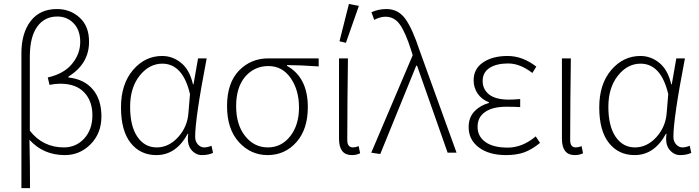

<svg xmlns="http://www.w3.org/2000/svg" viewBox="-20 -777 3557 977"><path d="M305.2 -26.9Q367.2 -26.9 408.7 -72.3Q450.2 -118.2 450.2 -190.4Q450.2 -262.7 408.7 -306.6Q367.2 -350.6 288.1 -351.1Q260.3 -351.1 231.9 -345.2L223.1 -382.8Q305.2 -401.4 346.7 -452.1Q388.2 -502.9 388.2 -563.5Q388.2 -624 354.5 -658.7Q320.8 -693.4 271 -692.9Q207 -692.9 169.9 -642.1Q132.8 -591.3 131.8 -493.2V-111.8Q198.2 -26.9 305.2 -26.9ZM88.9 180.2V-505.9Q88.9 -607.9 135.7 -669.4Q182.6 -731 270 -731Q337.9 -731 385.7 -687Q433.6 -643.1 433.1 -564Q433.1 -452.1 328.1 -387.2V-382.8Q408.2 -374 452.1 -322.3Q496.1 -270.5 496.1 -184.6Q496.1 -99.1 441.4 -43.5Q386.7 12.2 310.1 12.2Q200.2 12.2 129.9 -65.9Q132.8 58.1 132.8 180.2Z M939 -204.1 946.8 -297.9Q910.6 -452.6 806.2 -453.1Q739.3 -453.1 690.7 -392.1Q642.1 -331.1 642.1 -233.2Q642.1 -135.3 679 -81.1Q715.8 -26.9 777.3 -26.9Q838.9 -26.9 886.5 -79.3Q934.1 -131.8 939 -204.1ZM775.9 12.2Q693.8 12.2 644.8 -49.8Q595.7 -111.8 595.7 -230.5Q595.7 -349.1 656.7 -420.7Q717.8 -492.2 805.2 -492.2Q858.4 -492.2 901.6 -457Q944.8 -421.9 961.9 -348.1H964.8L987.8 -480H1031.7Q972.7 -173.8 973.1 -80.1Q973.1 -57.1 987.1 -42Q1001 -26.9 1018.6 -26.9Q1036.1 -26.9 1056.2 -35.2L1064 1Q1040 12.2 1007.6 12.2Q975.1 12.2 952.6 -15.9Q930.2 -43.9 938 -96.2H935.1Q876 12.2 775.9 12.2Z M1457 -84Q1501.5 -141.1 1501.5 -230Q1501.5 -318.8 1459 -379.9Q1416.5 -440.9 1345.7 -440.9Q1274.9 -440.9 1228 -387.2Q1181.6 -333 1181.6 -237.3Q1181.6 -141.6 1227.5 -84.5Q1273.4 -26.9 1342.8 -26.9Q1412.1 -26.9 1457 -84ZM1195.8 -417.5Q1256.3 -480 1345.7 -480H1601.6V-439Q1503.4 -445.8 1440.4 -445.8V-441.9Q1546.4 -382.8 1546.4 -231.9Q1546.4 -119.1 1488.3 -53.7Q1430.2 11.7 1343.3 12.2Q1256.3 12.7 1195.8 -53.7Q1135.3 -120.1 1135.3 -237.3Q1135.3 -354.5 1195.8 -417.5Z M1707.5 -566.9 1755.4 -756.8 1806.2 -747.1 1740.2 -559.1ZM1770.5 12.2Q1705.6 12.2 1705.1 -69.8V-480H1750.5Q1747.6 -270 1747.1 -64Q1747.1 -26.9 1776.4 -26.9Q1787.6 -26.9 1805.2 -33.2L1812.5 2.9Q1794.4 12.2 1770.5 12.2Z M1941.9 -691.9Q1914.1 -691.9 1884.3 -675.8L1870.1 -714.8Q1906.2 -731 1946.3 -731Q2006.3 -731 2042.5 -681.2Q2078.6 -631.3 2115.2 -520L2303.2 0H2257.8L2102.1 -442.9H2098.1L1915 6.8L1869.1 0L2080.1 -496.1L2072.3 -521Q2043.5 -611.8 2015.1 -651.9Q1986.8 -691.9 1941.9 -691.9Z M2555.2 12.2Q2468.3 12.2 2416.5 -26.9Q2364.7 -65.9 2364.7 -129.9Q2364.7 -179.7 2394.3 -210.4Q2423.8 -241.2 2467.8 -252.9V-256.8Q2430.7 -271 2410.4 -301Q2390.1 -331.1 2390.1 -368.2Q2390.1 -427.2 2438.5 -459.7Q2486.8 -492.2 2563 -492.2Q2639.2 -492.2 2709 -438L2689 -405.8Q2626 -454.1 2565.9 -454.1Q2505.9 -454.1 2470.9 -431.2Q2436 -408.2 2436 -365.2Q2436 -322.3 2469 -296.1Q2502 -270 2570.8 -270Q2588.9 -270 2627 -272.9V-231.9Q2599.1 -233.9 2557.1 -233.9Q2486.3 -233.9 2448.2 -207Q2410.2 -180.7 2410.2 -131.8Q2410.2 -83 2450 -54.4Q2489.7 -25.9 2564 -25.9Q2638.2 -25.9 2706.1 -83L2728 -49.8Q2686 -15.6 2647.2 -1.7Q2608.4 12.2 2555.2 12.2Z M2904.8 12.2Q2839.8 12.2 2839.4 -69.8V-480H2884.8Q2881.8 -270 2881.3 -64Q2881.3 -26.9 2910.6 -26.9Q2921.9 -26.9 2939.5 -33.2L2946.8 2.9Q2928.7 12.2 2904.8 12.2Z M3372.6 -204.1 3380.4 -297.9Q3344.2 -452.6 3239.7 -453.1Q3172.9 -453.1 3124.3 -392.1Q3075.7 -331.1 3075.7 -233.2Q3075.7 -135.3 3112.5 -81.1Q3149.4 -26.9 3210.9 -26.9Q3272.5 -26.9 3320.1 -79.3Q3367.7 -131.8 3372.6 -204.1ZM3209.5 12.2Q3127.4 12.2 3078.4 -49.8Q3029.3 -111.8 3029.3 -230.5Q3029.3 -349.1 3090.3 -420.7Q3151.4 -492.2 3238.8 -492.2Q3292 -492.2 3335.2 -457Q3378.4 -421.9 3395.5 -348.1H3398.4L3421.4 -480H3465.3Q3406.2 -173.8 3406.7 -80.1Q3406.7 -57.1 3420.7 -42Q3434.6 -26.9 3452.1 -26.9Q3469.7 -26.9 3489.7 -35.2L3497.6 1Q3473.6 12.2 3441.2 12.2Q3408.7 12.2 3386.2 -15.9Q3363.8 -43.9 3371.6 -96.2H3368.7Q3309.6 12.2 3209.5 12.2Z"/></svg>

Font: SourceSansPro-Light
Style: Regular
Weight: 300
Designer: Paul D. Hunt
Foundry: Adobe Systems Incorporated
Version: Version 2.020;PS 2.0;hotconv 1.0.86;makeotf.lib2.5.63406